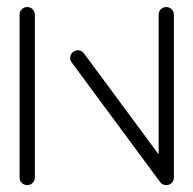

<svg xmlns="http://www.w3.org/2000/svg" viewBox="-20 -539 563 559"><path d="M59.3 0Q50 0 43.5 -6.5Q37 -13 37 -22.2V-496.3Q37 -505.6 43.5 -512Q50 -518.5 59.3 -518.5Q68.5 -518.5 75 -512Q81.5 -505.6 81.5 -496.3V-22.2Q81.5 -13 75 -6.5Q68.5 0 59.3 0ZM184.4 -370.4Q184.4 -379.6 190.9 -386.1Q197.4 -392.6 206.7 -392.6Q217.4 -392.6 224.4 -383.7L482.6 -34.4L447 -7.8L188.9 -357Q184.4 -362.6 184.4 -370.4ZM464.1 0Q454.8 0 448.3 -6.5Q441.9 -13 441.9 -22.2V-496.3Q441.9 -505.6 448.3 -512Q454.8 -518.5 464.1 -518.5Q473.3 -518.5 479.8 -512Q486.3 -505.6 486.3 -496.3V-22.2Q486.3 -13 479.8 -6.5Q473.3 0 464.1 0Z"/></svg>

Font: 26F Galaxy Hebrew
Style: Regular
Weight: 400
Designer: C₂₉H₂₅N₃O₅
Version: Version 1.000